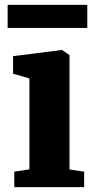

<svg xmlns="http://www.w3.org/2000/svg" viewBox="-20 -773 390 793"><path d="M39 0V-64L101.5 -73.5V-449L34 -468.5V-541L234 -566.5H236.5L267 -545.5V-73L327.5 -64V0ZM340.5 -753V-657.5H11.5V-753Z"/></svg>

Font: Merriweather 24pt Black
Style: Regular
Weight: 900
Designer: Eben Sorkin
Foundry: Eben Sorkin
Version: Version 2.100